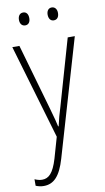

<svg xmlns="http://www.w3.org/2000/svg" viewBox="-103 -751 567 1041"><g transform="rotate(-10 181.0 -231.0)"><path d="M74 -668C74 -648 84 -633 103 -633C121 -633 131 -647 131 -668C131 -690 121 -704 103 -704C84 -704 74 -689 74 -668ZM232 -669C232 -648 242 -633 260 -633C279 -633 289 -647 289 -669C289 -690 278 -704 260 -704C242 -704 232 -689 232 -669ZM13 -529 166 -9 133 106C110 183 84 207 48 207C34 207 20 203 7 197V233C22 239 35 242 51 242C106 242 142 205 169 113L357 -529H318L214 -167C202 -130 194 -99 186 -63H183C178 -86 173 -107 156 -166L52 -529Z"/></g></svg>

Font: Noto Sans Gurmukhi UI Condensed ExtraLight
Style: Regular
Weight: 200
Width: 3
Designer: Jelle Bosma - Monotype Design Team
Foundry: Monotype Imaging Inc.
Version: Version 2.004